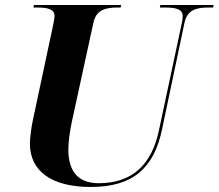

<svg xmlns="http://www.w3.org/2000/svg" viewBox="-20 -734 870 764"><path d="M341 10C510 10 593 -66 625 -220L714 -643C725 -696 764 -704 808 -704H828L830 -714H618L616 -704H636C677 -704 707 -699 707 -670C707 -665 706 -651 703 -640L613 -218C585 -81 508 -5 373 -5C288 -5 252 -55 252 -139C252 -173 258 -210 266 -250L352 -645C363 -696 403 -704 447 -704H460L462 -714H115L113 -704H126C168 -704 197 -699 197 -670C197 -661 193 -641 189 -623L110 -252C105 -229 99 -184 99 -163C99 -53 185 10 341 10Z"/></svg>

Font: Noto Serif Display
Style: Bold Italic
Weight: 700
Italic angle: -12°
Designer: Monotype Design Team
Foundry: Monotype Imaging Inc.
Version: Version 2.009